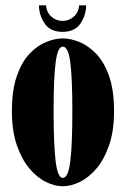

<svg xmlns="http://www.w3.org/2000/svg" viewBox="-20 -670 460 702"><path d="M209.5 11Q179.5 11 147 -5.2Q114.5 -21.5 86.5 -55.2Q58.5 -89 41 -140.8Q23.5 -192.5 23.5 -263.5Q23.5 -340.5 41.5 -392Q59.5 -443.5 88 -473.5Q116.5 -503.5 148.8 -516.5Q181 -529.5 209.5 -529.5Q238 -529.5 270.2 -516.5Q302.5 -503.5 331.5 -473.5Q360.5 -443.5 378.8 -392Q397 -340.5 397 -263.5Q397 -192.5 379.5 -140.8Q362 -89 333.8 -55.2Q305.5 -21.5 272.8 -5.2Q240 11 209.5 11ZM209.5 -19.5Q229.5 -19.5 237 -80Q244.5 -140.5 244.5 -263.5Q244.5 -385.5 237 -442.5Q229.5 -499.5 209.5 -499.5Q191 -499.5 183.5 -442.5Q176 -385.5 176 -263.5Q176 -140.5 183.5 -80Q191 -19.5 209.5 -19.5ZM208.5 -553.5Q163.5 -553.5 143 -584.5Q122.5 -615.5 122.5 -650.5H148Q151 -623 168.8 -608.2Q186.5 -593.5 208.5 -593.5Q231 -593.5 248.8 -608.2Q266.5 -623 269.5 -650.5H295Q295 -615.5 274.5 -584.5Q254 -553.5 208.5 -553.5Z"/></svg>

Font: Imbue 50pt Black
Style: Regular
Weight: 900
Designer: Tyler Finck
Foundry: Etcetera Type Company
Version: Version 1.102; ttfautohint (v1.8.3)